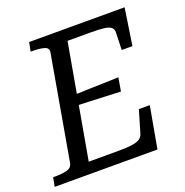

<svg xmlns="http://www.w3.org/2000/svg" viewBox="-137 -826 906 941"><g transform="rotate(-20 315.5 -355.0)"><path d="M565 -217 526 0H-10L-1 -47H10Q45 -47 71 -53.5Q97 -60 101 -85L196 -627Q200 -649 177 -656Q154 -663 117 -663H106L115 -710H613L584 -518H528L531 -608Q532 -626 520 -635.5Q508 -645 482 -648Q456 -651 413 -651H294L189 -59H342Q385 -59 412 -62.5Q439 -66 454 -75Q469 -84 474 -102L508 -217ZM218 -390Q260 -392 301.5 -393Q343 -394 384.5 -395.5Q426 -397 467 -398L455 -328Q414 -330 372.5 -331.5Q331 -333 290 -335Q249 -337 208 -338Z"/></g></svg>

Font: Roboto Serif 20pt
Style: Italic
Weight: 400
Italic angle: -10°
Designer: Greg Gazdowicz
Foundry: Commercial Type
Version: Version 1.008